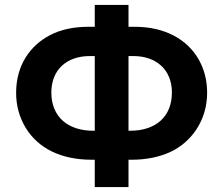

<svg xmlns="http://www.w3.org/2000/svg" viewBox="-20 -744 899 774"><path d="M673 -371C673 -272 606 -217 505 -217H498V-518H518C611 -518 673 -462 673 -371ZM362 10H498V-100H509C570 -100 623 -111 668 -132C749 -170 815 -256 815 -370C815 -421 803 -466 780 -506C735 -584 646 -636 524 -636H498V-724H362V-636H336C277 -636 225 -625 181 -602C103 -561 45 -483 45 -370C45 -318 58 -271 84 -228C134 -147 224 -100 351 -100H362ZM187 -371C187 -463 249 -518 342 -518H362V-217H355C254 -217 187 -273 187 -371Z"/></svg>

Font: Passageway
Style: Regular
Weight: 700
Foundry: Ascender Corporation
Version: Version 1.11